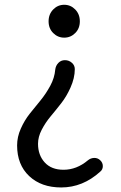

<svg xmlns="http://www.w3.org/2000/svg" viewBox="-20 -575 514 816"><path d="M240.2 221.7Q155.3 221.7 104 173.3Q52.7 125 52.7 43Q52.7 6.8 68.4 -28.3Q84 -63.5 106.4 -91.8Q128.9 -120.1 151.9 -147.9Q174.8 -175.8 193.4 -210Q211.9 -244.1 214.8 -279.3Q216.8 -295.9 228 -307.6Q239.3 -319.3 255.9 -319.3Q273.4 -319.3 286.1 -307.6Q297.9 -296.9 297.9 -281.2Q297.9 -243.2 279.3 -202.1Q262.7 -165 240.2 -136.2Q217.8 -107.4 195.3 -80.6Q172.9 -53.7 157.2 -23.4Q141.6 6.8 141.6 36.1Q141.6 84 169.9 115.2Q198.2 146.5 250 146.5Q305.7 146.5 353.5 106.4Q365.2 96.7 379.9 96.2Q394.5 95.7 405.3 105.5Q417 116.2 417 130.9Q417 145.5 406.2 154.3Q332 221.7 240.2 221.7ZM186.5 -484.4Q186.5 -514.6 206.1 -534.7Q225.6 -554.7 252.9 -554.7Q280.3 -554.7 299.8 -534.7Q319.3 -514.6 319.3 -484.4Q319.3 -454.1 299.8 -434.6Q280.3 -415 252.9 -415Q225.6 -415 206.1 -434.6Q186.5 -454.1 186.5 -484.4Z"/></svg>

Font: Gen Jyuu Gothic Regular
Style: Regular
Weight: 400
Designer: [Source Han Sans]
Ryoko NISHIZUKA  (kana & ideographs); Paul D. Hunt (Latin, Greek & Cyrillic); Wenlong ZHANG  (bopomofo
Version: Version 1.002.20150607